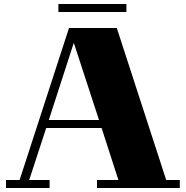

<svg xmlns="http://www.w3.org/2000/svg" viewBox="-20 -940 929 960"><path d="M879 -40V0H465V-40H572L488 -300H211L126 -40H228V0H10V-40H78L325 -800H564L811 -40ZM475 -340 349 -726 224 -340ZM612 -920V-880H272V-920Z"/></svg>

Font: Kumar One
Style: Regular
Weight: 400
Designer: Parimal Parmar
Foundry: Indian Type Foundry
Version: Version 1.000;PS 1.000;hotconv 1.0.88;makeotf.lib2.5.647800